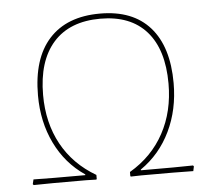

<svg xmlns="http://www.w3.org/2000/svg" viewBox="-48 -694 830 748"><g transform="rotate(-5 366.5 -320.5)"><path d="M369.1 -642.1Q497.1 -642.1 564.5 -565.9Q631.8 -489.7 631.8 -347.2Q631.8 -243.7 591.3 -159.7Q550.8 -75.2 475.1 -22.9V-20H601.1L679.2 -21L682.1 -17.1L678.2 1L596.2 0H474.1L434.1 1L432.1 -1V-17.1Q520 -68.8 565.9 -153.8Q611.8 -238.3 611.8 -347.2Q611.8 -480.5 549.3 -551.3Q486.8 -622.1 369.1 -622.1Q249 -622.1 185.1 -550.3Q121.1 -478 121.1 -345.2Q121.1 -236.3 167 -152.3Q212.9 -68.4 300.8 -17.1V-1L298.8 1L258.8 0H131.8L54.2 1L50.8 -2.9L55.2 -21L137.2 -20H257.8V-22.9Q182.1 -74.2 141.6 -158.2Q101.1 -241.7 101.1 -345.2Q101.1 -489.3 169.9 -565.4Q239.3 -642.1 369.1 -642.1Z"/></g></svg>

Font: Datalegreya
Style: Dot
Weight: 700
Designer: Figs Lab
Foundry: Figs Lab
Version: Version 1.002;PS 001.002;hotconv 1.0.70;makeotf.lib2.5.58329